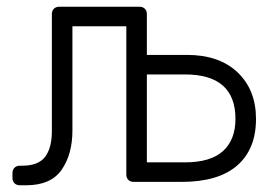

<svg xmlns="http://www.w3.org/2000/svg" viewBox="-20 -540 819 570"><path d="M45 -48Q94 -48 114 -74.5Q134 -101 134 -151V-498Q134 -508 140 -514Q146 -520 156 -520H394Q404 -520 410 -514Q416 -508 416 -498V-377H535Q631 -377 685.5 -325Q740 -273 740 -187Q740 -97 684 -48.5Q628 0 519 0H377Q367 0 361 -6Q355 -12 355 -22V-462H195V-153Q195 -82 163 -36Q131 10 58 10H39Q29 10 23 4Q17 -2 17 -12V-26Q17 -36 23 -42Q29 -48 39 -48ZM416 -58H529Q605 -58 642 -91.5Q679 -125 679 -187Q679 -319 529 -319H416Z"/></svg>

Font: Hezaedrus Light
Style: Regular
Weight: 300
Designer: Hubert & Fischer
Foundry: Hubert & Fischer
Version: Version 1.10;September 3, 2019;FontCreator 11.5.0.2425 64-bi